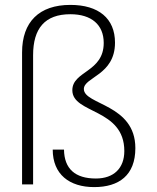

<svg xmlns="http://www.w3.org/2000/svg" viewBox="-20 -752 642 783"><path d="M70 0H115V-527C115 -636 163 -694 267 -694C353 -694 403 -651 403 -577C403 -457 275 -463 275 -384C275 -287 487 -311 487 -136C487 -66 444 -24 371 -24C286 -24 242 -64 241 -142H195C195 -41 263 11 364 11C465 11 532 -37 532 -148C532 -328 322 -324 322 -389C322 -438 449 -445 449 -578C449 -677 382 -732 267 -732C140 -732 70 -663 70 -538Z"/></svg>

Font: Perun ExtraLight
Style: Regular
Weight: 200
Foundry: Copyright (c) Stefan Peev, Context Ltd, 2016
Version: Version 1.089